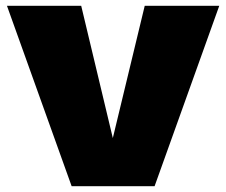

<svg xmlns="http://www.w3.org/2000/svg" viewBox="-20 -642 780 662"><path d="M479 -622H736L513 0H227L4 -622H260L369 -166Z"/></svg>

Font: Sarpanch Black
Style: Regular
Weight: 900
Designer: Manushi Parikh (Devanagari and Latin), Jyotish Sonowal (Devanagari)
Foundry: Indian Type Foundry
Version: Version 2.004;PS 1.0;hotconv 1.0.78;makeotf.lib2.5.61930; tt